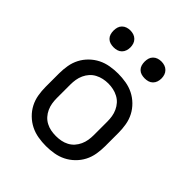

<svg xmlns="http://www.w3.org/2000/svg" viewBox="-202 -865 1005 1005"><g transform="rotate(45 300.0 -362.5)"><path d="M300 8Q271 8 241.5 3Q212 -2 186 -15Q160 -28 138.5 -49Q117 -70 103.5 -96Q90 -122 85 -151.5Q80 -181 80 -210V-310Q80 -339 85 -368.5Q90 -398 103.5 -424Q117 -450 138.5 -471Q160 -492 186 -505Q212 -518 241.5 -523Q271 -528 300 -528Q329 -528 358.5 -523Q388 -518 414 -505Q440 -492 461.5 -471Q483 -450 496.5 -424Q510 -398 515 -368.5Q520 -339 520 -310V-210Q520 -181 515 -151.5Q510 -122 496.5 -96Q483 -70 461.5 -49Q440 -28 414 -15Q388 -2 358.5 3Q329 8 300 8ZM300 -66Q319 -66 337.5 -69.5Q356 -73 373 -82Q390 -91 402.5 -105Q415 -119 423 -136.5Q431 -154 434 -172.5Q437 -191 437 -210V-310Q437 -329 434 -347.5Q431 -366 423 -383.5Q415 -401 402.5 -415Q390 -429 373 -438Q356 -447 337.5 -451Q319 -455 300 -455Q281 -455 262.5 -451Q244 -447 227 -438Q210 -429 197.5 -415Q185 -401 177 -383.5Q169 -366 166 -347.5Q163 -329 163 -310V-210Q163 -191 166 -172.5Q169 -154 177 -136.5Q185 -119 197.5 -105Q210 -91 227 -82Q244 -73 262.5 -69.5Q281 -66 300 -66ZM415 -608Q402 -608 390 -611.5Q378 -615 369 -624Q360 -633 356.5 -645Q353 -657 353 -670Q353 -683 356.5 -695Q360 -707 369 -716Q378 -725 390 -729Q402 -733 415 -733Q428 -733 440 -729Q452 -725 461 -716Q470 -707 474 -695Q478 -683 478 -670Q478 -657 474 -645Q470 -633 461 -624Q452 -615 440 -611.5Q428 -608 415 -608ZM185 -608Q172 -608 160 -611.5Q148 -615 139 -624Q130 -633 126.5 -645Q123 -657 123 -670Q123 -683 126.5 -695Q130 -707 139 -716Q148 -725 160 -729Q172 -733 185 -733Q198 -733 210 -729Q222 -725 231 -716Q240 -707 244 -695Q248 -683 248 -670Q248 -657 244 -645Q240 -633 231 -624Q222 -615 210 -611.5Q198 -608 185 -608Z"/></g></svg>

Font: Iosevka Fixed Extended
Style: Regular
Weight: 400
Width: 7
Monospace: yes
Designer: Belleve Invis
Foundry: Belleve Invis
Version: Version 24.1.1; ttfautohint (v1.8.4)